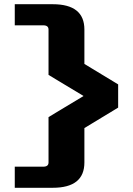

<svg xmlns="http://www.w3.org/2000/svg" viewBox="-20 -680 630 910"><path d="M50 110H185Q210 110 210 90V-125L376 -225L210 -325V-540Q210 -560 185 -560H50V-660H230Q380 -660 380 -540V-377L540 -280V-170L380 -73V90Q380 210 230 210H50Z"/></svg>

Font: Xolonium
Style: Bold
Weight: 700
Designer: Severin Meyer
Version: Version 4.2